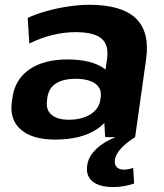

<svg xmlns="http://www.w3.org/2000/svg" viewBox="-20 -570 682 798"><path d="M406.2 -194.1 424.9 -324.7Q433.4 -383 401.9 -409.7Q370.4 -436.4 293.9 -436.4Q246.4 -436.4 197.1 -424.2Q147.9 -412 101.8 -389.1L95.2 -495.7Q129.4 -511.6 173.4 -523.9Q217.4 -536.1 263.8 -543.1Q310.3 -550.1 350.9 -550.1Q485.5 -550.1 544.3 -494Q603 -437.9 587.4 -324.7L541.6 0H417ZM209.3 10.1Q114.5 10.1 66.8 -31.2Q19.1 -72.5 29.1 -146.1L32.1 -165.7Q42.6 -240.3 102.3 -281.6Q161.9 -322.9 260.3 -322.9Q363.1 -322.9 416.2 -282.9Q469.3 -242.8 458.8 -169.2L455.9 -148.1Q445.9 -73.5 380.5 -31.7Q315.1 10.1 209.3 10.1ZM265.8 -72.4Q320.7 -72.4 356.1 -94.9Q391.5 -117.4 397 -155L398.5 -165.8Q403.9 -201.9 376.2 -222.2Q348.4 -242.5 293.5 -242.5Q243.5 -242.5 213 -223.4Q182.5 -204.3 176.5 -162.9L175.6 -153Q169.6 -114.5 193.7 -93.4Q217.7 -72.4 265.8 -72.4ZM451.3 207.5Q393.9 207.5 364.9 184.4Q336 161.3 342.5 116.7Q347.5 79.6 381.7 47.8Q415.8 16 473.1 -5L541.6 0Q503.7 24 482.5 47.4Q461.3 70.9 457.4 94.7Q454.9 113.6 465.1 124.3Q475.3 135 494.7 135Q514.6 135 533.5 127.5L537.5 192.9Q519.8 199 497.2 203.2Q474.5 207.5 451.3 207.5Z"/></svg>

Font: Pathway Extreme 8pt Thin
Style: Italic
Weight: 100
Italic angle: -8°
Designer: Eduardo Rodriguez Tunni
Foundry: Eduardo Rodriguez Tunni
Version: Version 1.000